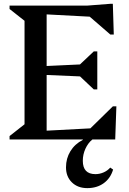

<svg xmlns="http://www.w3.org/2000/svg" viewBox="-20 -719 663 990"><path d="M29.3 0V-17.4L106.5 -78.2V-611.8L29.3 -672.6V-690H220.5V0ZM195.3 0V-43.9L535.4 -61.9V0ZM430.7 0V-42.1L562.1 -170.8H580.1L574.1 0ZM450.4 -322.6 187.9 -333.8V-377.2L450.4 -389.4ZM463.7 -257.9 380.4 -336.6V-375.4L463.7 -454.1H481.7V-257.9ZM535.4 -628.1 195.3 -646.1V-690H535.4ZM548.7 -541 428.2 -645.5V-690L549.1 -699.4H561.8L566.7 -541ZM430.2 251Q381 251 350.7 221.4Q320.3 191.7 320.3 143.8Q320.3 97.8 343 60.7Q365.6 23.6 407.1 2.2V-20H456.6V0Q434 18.2 420.5 47.8Q407 77.4 407 110Q407 178.9 472.2 178.9Q493.4 178.9 513.8 170.1Q534.2 161.3 548.5 145.1L563.2 155.3Q549.7 200.6 514.6 225.8Q479.5 251 430.2 251Z"/></svg>

Font: Platypi Light
Style: Regular
Weight: 300
Designer: David Sargent
Foundry: Bolt Cutter Type
Version: Version 1.200